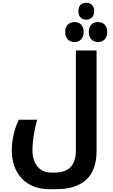

<svg xmlns="http://www.w3.org/2000/svg" viewBox="-20 -1124 816 1384"><path d="M602 -982C637 -982 659 -1007 659 -1043C659 -1082 637 -1104 602 -1104C570 -1104 545 -1086 545 -1043C545 -1002 570 -982 602 -982ZM517 -821C557 -821 583 -849 583 -893C583 -938 558 -965 517 -965C476 -965 450 -938 450 -893C450 -849 476 -821 517 -821ZM687 -821C727 -821 753 -849 753 -893C753 -938 727 -965 687 -965C644 -965 620 -938 620 -893C620 -849 646 -821 687 -821ZM337 240H381C578 240 676 148 676 -35V-760H527V-39C527 62 480 120 377 120H347C267 120 214 58 214 -39C214 -107 227 -190 248 -261H116C84 -198 65 -116 65 -40C65 126 166 240 337 240Z"/></svg>

Font: Noto Kufi Arabic
Style: Bold
Weight: 700
Designer: Monotype Design Team, David Williams, Khaled Hosny
Foundry: Google LLC
Version: Version 2.109